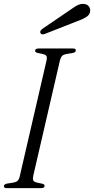

<svg xmlns="http://www.w3.org/2000/svg" viewBox="-56 -970 485 990"><path d="M-22 0Q-36 0 -36 -10Q-36 -21 -16 -24L4 -27Q26 -30 34.5 -37.5Q43 -45 47 -66L183 -654Q188 -675 183 -682Q178 -689 158 -693L138 -697Q125 -700 125 -708Q125 -720 143 -720H321Q335 -720 335 -710Q335 -699 315 -696L295 -693Q273 -690 265 -682.5Q257 -675 252 -654L116 -66Q112 -45 116.5 -38Q121 -31 141 -27L161 -23Q174 -20 174 -12Q174 0 156 0ZM175 -795Q157 -788 152 -801Q148 -811 165 -823L322 -930Q350 -950 370 -950Q390 -950 399.5 -940Q409 -930 409 -916Q409 -901 398.5 -890Q388 -879 358 -867Z"/></svg>

Font: Instrument Serif
Style: Italic
Weight: 400
Italic angle: -13°
Designer: Rodrigo Fuenzalida
Foundry: fragTYPE
Version: Version 1.000; ttfautohint (v1.8.4.7-5d5b);gftools[0.9.27]